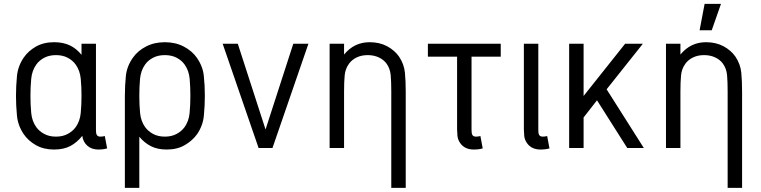

<svg xmlns="http://www.w3.org/2000/svg" viewBox="-20 -750 3854 973"><path d="M253.9 -536.1Q300.3 -536.1 334 -520Q367.7 -503.9 393.1 -472.2V-528.3H466.3V-93.3Q466.3 -85.4 467 -77.6Q467.8 -69.8 471.7 -64.5Q477.1 -57.6 488.8 -57.6Q499.5 -57.6 511.2 -60.5L522.9 2Q503.4 7.8 478 7.8Q444.3 7.8 422.6 -11.5Q400.9 -30.8 397 -61.5Q370.1 -27.8 336.4 -10Q302.7 7.8 253.9 7.8Q201.2 7.8 162.1 -14.4Q123 -36.6 100.1 -70.3Q70.8 -113.3 65.9 -164.3Q61 -215.3 61 -264.2Q61 -313 65.9 -364Q70.8 -415 100.1 -458Q123 -491.7 162.1 -513.9Q201.2 -536.1 253.9 -536.1ZM263.7 -470.7Q229.5 -470.7 204.1 -457.3Q178.7 -443.8 163.6 -422.4Q142.1 -392.1 138.2 -350.6Q134.3 -309.1 134.3 -264.2Q134.3 -219.2 138.2 -177.7Q142.1 -136.2 163.6 -106Q178.7 -85 204.1 -71.3Q229.5 -57.6 263.7 -57.6Q297.9 -57.6 323.2 -71.3Q348.6 -85 363.8 -106Q385.3 -136.2 389.2 -177.7Q393.1 -219.2 393.1 -264.2Q393.1 -309.1 389.2 -350.6Q385.3 -392.1 363.8 -422.4Q348.6 -443.8 323.2 -457.3Q297.9 -470.7 263.7 -470.7Z M815.4 -536.1Q869.1 -536.1 911.1 -514.2Q953.1 -492.2 977.1 -458Q1007.8 -414.6 1012.9 -365.5Q1018.1 -316.4 1018.1 -264.2Q1018.1 -215.3 1013.2 -164.3Q1008.3 -113.3 979 -70.3Q955.1 -37.1 916.5 -14.6Q877.9 7.8 825.2 7.8Q778.3 7.8 745.1 -9Q711.9 -25.9 686 -57.1V202.1H612.8V-264.2Q612.8 -316.4 617.9 -365.5Q623 -414.6 653.8 -458Q677.7 -492.2 719.7 -514.2Q761.7 -536.1 815.4 -536.1ZM815.4 -470.7Q781.2 -470.7 755.9 -457.5Q730.5 -444.3 715.3 -422.9Q693.4 -392.1 689.7 -350.3Q686 -308.6 686 -264.2Q686 -219.2 689.9 -177.7Q693.8 -136.2 715.3 -106Q730.5 -85 755.9 -71.3Q781.2 -57.6 815.4 -57.6Q849.6 -57.6 875 -71.3Q900.4 -85 915.5 -106Q937 -136.2 940.9 -177.7Q944.8 -219.2 944.8 -264.2Q944.8 -308.6 941.2 -350.3Q937.5 -392.1 915.5 -422.9Q900.4 -444.3 875 -457.5Q849.6 -470.7 815.4 -470.7Z M1290.5 0 1108.4 -528.3H1185.1L1325.7 -93.8L1466.3 -528.3H1543L1360.8 0Z M1853 -536.1Q1903.8 -536.1 1941.9 -515.6Q1980 -495.1 2002.4 -462.9Q2027.8 -424.8 2032 -382.1Q2036.1 -339.4 2036.1 -286.1V202.1H1962.9V-286.1Q1962.9 -335.9 1960 -368.9Q1957 -401.9 1939.5 -426.8Q1925.3 -446.8 1900.4 -458.7Q1875.5 -470.7 1843.3 -470.7Q1811.5 -470.7 1787.1 -458.7Q1762.7 -446.8 1748.5 -426.8Q1730 -401.4 1726.8 -368.7Q1723.6 -335.9 1723.6 -286.1V0H1650.4V-528.3H1723.6V-473.6Q1774.9 -536.1 1853 -536.1Z M2296.4 -93.3V-462.9H2148.4V-528.3H2517.6V-462.9H2369.6V-93.3Q2369.6 -85.4 2370.4 -77.6Q2371.1 -69.8 2375 -64.5Q2380.4 -57.6 2392.1 -57.6Q2402.8 -57.6 2414.6 -60.5L2426.3 2Q2406.7 7.8 2381.3 7.8Q2335.4 7.8 2312.5 -24.4Q2300.3 -41.5 2298.3 -61.3Q2296.4 -81.1 2296.4 -93.3Z M2634.8 -93.3V-528.3H2708V-93.3Q2708 -85.4 2708.7 -77.6Q2709.5 -69.8 2713.4 -64.5Q2718.8 -57.6 2730.5 -57.6Q2741.2 -57.6 2752.9 -60.5L2764.6 2Q2745.1 7.8 2719.7 7.8Q2673.8 7.8 2650.9 -24.4Q2638.7 -41.5 2636.7 -61.3Q2634.8 -81.1 2634.8 -93.3Z M2864.3 -528.3H2937.5V-263.7L3147.9 -528.3H3237.8L3054.2 -297.4L3242.7 0H3158.7L3005.4 -241.7L2937.5 -154.8V0H2864.3Z M3557.6 -536.1Q3608.4 -536.1 3646.5 -515.6Q3684.6 -495.1 3707 -462.9Q3732.4 -424.8 3736.6 -382.1Q3740.7 -339.4 3740.7 -286.1V202.1H3667.5V-286.1Q3667.5 -335.9 3664.6 -368.9Q3661.6 -401.9 3644 -426.8Q3629.9 -446.8 3605 -458.7Q3580.1 -470.7 3547.9 -470.7Q3516.1 -470.7 3491.7 -458.7Q3467.3 -446.8 3453.1 -426.8Q3434.6 -401.4 3431.4 -368.7Q3428.2 -335.9 3428.2 -286.1V0H3355V-528.3H3428.2V-473.6Q3479.5 -536.1 3557.6 -536.1ZM3633.8 -730.5 3586.9 -596.7H3525.4L3550.8 -730.5Z"/></svg>

Font: Gidole
Style: Regular
Weight: 400
Version: Version 2.100; ttfautohint (v1.8.4.7-5d5b)